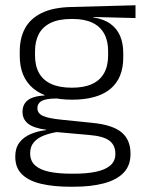

<svg xmlns="http://www.w3.org/2000/svg" viewBox="-20 -522 546 729"><path d="M253.5 -143.5Q157.5 -143.5 106.2 -186.2Q55 -229 55 -310V-327Q55 -377 74.8 -414Q94.5 -451 138 -472.5Q181.5 -494 252 -495.5L494.5 -502V-453.5L334.5 -457.5V-456Q375 -449.5 400 -431Q425 -412.5 436.5 -384.5Q448 -356.5 448 -320.5V-303.5Q448 -225 398.8 -184.2Q349.5 -143.5 253.5 -143.5ZM250.5 137.5H261Q309 137.5 344 130.2Q379 123 398.5 106.5Q418 90 418 62.5V61Q418 29.5 395.5 12.2Q373 -5 319 -9.5L184 -21.5L205 -22Q172.5 -17.5 147.8 -8Q123 1.5 108.8 18Q94.5 34.5 94.5 59.5V60.5Q94.5 89.5 114 106.5Q133.5 123.5 168.5 130.5Q203.5 137.5 250.5 137.5ZM247 187Q183.5 187 136.5 176Q89.5 165 63.8 140.2Q38 115.5 38 73.5V71.5Q38 40 53.8 19.2Q69.5 -1.5 96.5 -13Q123.5 -24.5 155.5 -28L155 -29.5Q108.5 -35.5 87 -52.2Q65.5 -69 65.5 -97V-97.5Q65.5 -116 74.2 -129.5Q83 -143 101.5 -150.5Q120 -158 149.5 -159.5V-168.5L230 -147L192 -148Q152.5 -147.5 137.2 -138.2Q122 -129 122 -111.5V-111Q122 -92 142.5 -82.2Q163 -72.5 213.5 -67.5L331 -55.5Q407 -48 441.2 -19.8Q475.5 8.5 475.5 61V63Q475.5 107 449 134.2Q422.5 161.5 374 174.2Q325.5 187 260 187ZM253 -189Q298.5 -189 329 -202.8Q359.5 -216.5 375 -244Q390.5 -271.5 390.5 -311V-328.5Q390.5 -367.5 375.2 -394.8Q360 -422 330.2 -436Q300.5 -450 255.5 -450H252Q202.5 -450 171.8 -434.8Q141 -419.5 127 -392Q113 -364.5 113 -328V-311.5Q113 -271.5 128.5 -244.2Q144 -217 175 -203Q206 -189 253 -189Z"/></svg>

Font: Anek Tamil Medium Light
Style: Regular
Weight: 300
Version: Version 1.003